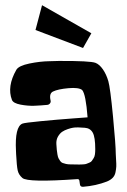

<svg xmlns="http://www.w3.org/2000/svg" viewBox="-20 -717 493 745"><path d="M302.2 -530.8 117.7 -600.6 143.1 -696.8 334.5 -587.9ZM254.9 -79.1H255.4Q259.3 -79.1 271.2 -78.9Q283.2 -78.6 287.4 -78.6Q291.5 -78.6 301.5 -79.1Q311.5 -79.6 315.4 -81.3Q319.3 -83 326.4 -85.7Q333.5 -88.4 336.4 -92.8Q339.4 -97.2 343.3 -103.3Q347.2 -109.4 348.4 -118.2Q349.6 -127 349.6 -137.7Q349.6 -185.1 339.8 -202.4Q330.1 -219.7 309.1 -221.2Q287.1 -222.7 282.2 -222.7Q280.3 -222.7 275.4 -222.4Q270.5 -222.2 268.6 -222.2Q265.6 -221.7 260.7 -220.9Q255.9 -220.2 243.2 -216.1Q230.5 -211.9 221.2 -205.6Q211.9 -199.2 204.8 -186.8Q197.8 -174.3 198.7 -158.2Q199.7 -143.6 200.4 -135.5Q201.2 -127.4 202.9 -117.7Q204.6 -107.9 207 -103Q209.5 -98.1 213.4 -92.5Q217.3 -86.9 222.9 -84.7Q228.5 -82.5 236.3 -80.8Q244.1 -79.1 254.9 -79.1ZM429.2 -120.1Q429.2 -113.3 430.4 -96.7Q431.6 -80.1 431.2 -70.8Q430.7 -61.5 428.2 -48.8Q425.8 -36.1 417.5 -27.3Q409.2 -18.6 395 -12.7Q352.1 3.9 302.2 7.8H301.3Q291 7.8 290 -2.4L288.1 -15.6Q287.1 -22 281.2 -22H280.8Q87.4 -8.3 66.9 -26.4Q52.2 -39.1 48.6 -55.9Q44.9 -72.8 42.5 -119.6Q42 -127.4 42 -131.8Q37.1 -225.1 66.9 -237.3Q74.7 -240.7 137.9 -246.8Q201.2 -252.9 260.7 -257.3L319.8 -261.7Q313 -351.6 298.8 -367.7Q285.6 -378.4 245.1 -374.8Q204.6 -371.1 185.5 -361.8Q169.9 -354 176.3 -327.1Q176.3 -326.7 176.5 -325.4Q176.8 -324.2 176.8 -323.7Q176.8 -318.4 172.9 -314.5Q168.9 -310.5 164.1 -310.1Q138.2 -307.6 113 -306.6Q87.9 -305.7 59.8 -311Q31.7 -316.4 26.4 -329.1Q6.3 -381.3 43.5 -446.3Q52.7 -461.9 94 -470.5Q135.3 -479 171.9 -479.5L208.5 -480.5Q330.6 -481 350.6 -473.1Q365.7 -467.3 379.2 -448Q392.6 -428.7 400.4 -401.9Q407.7 -377 418.5 -264.9Q429.2 -152.8 429.2 -120.1Z"/></svg>

Font: Some Time Later
Style: Regular
Weight: 400
Version: Version 003.300